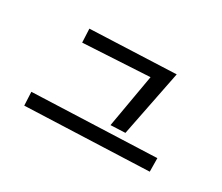

<svg xmlns="http://www.w3.org/2000/svg" viewBox="-100 -867 1200 1039"><g transform="rotate(30 500.0 -347.5)"><path d="M635 -543 221 -520 217 -605 750 -627 668 -214 577 -210ZM116 -152 886 -182 887 -98 120 -68Z"/></g></svg>

Font: Moralerspace Krypton JPDOC
Style: Regular
Weight: 400
Version: v0.0.6; ttfautohint (v1.8.4.7-5d5b-dirty) -l 6 -r 45 -G 200 